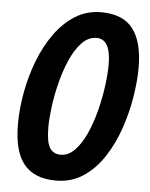

<svg xmlns="http://www.w3.org/2000/svg" viewBox="-53 -769 641 822"><g transform="rotate(5 268.0 -357.5)"><path d="M217.8 9.8Q125 9.8 80.1 -45.2Q35.2 -100.1 35.2 -216.8Q35.2 -282.7 48.1 -353.5Q61 -424.3 86.4 -490.5Q111.8 -556.6 149.7 -609.6Q187.5 -662.6 237.3 -693.8Q287.1 -725.1 349.1 -725.1Q442.9 -725.1 485.8 -668.9Q528.8 -612.8 528.8 -502Q528.8 -445.3 517.8 -377Q506.8 -308.6 483.6 -240.5Q460.4 -172.4 423.8 -115.7Q387.2 -59.1 335.9 -24.7Q284.7 9.8 217.8 9.8ZM228 -102.1Q261.7 -102.1 289.1 -130.4Q316.4 -158.7 337.2 -204.6Q357.9 -250.5 371.8 -304.7Q385.7 -358.9 392.8 -411.6Q399.9 -464.4 399.9 -504.9Q399.9 -613.8 338.9 -613.8Q303.7 -613.8 275.9 -584.7Q248 -555.7 227.3 -509Q206.5 -462.4 192.9 -408.4Q179.2 -354.5 172.6 -303.5Q166 -252.4 166 -215.8Q166 -151.4 181.6 -126.7Q197.3 -102.1 228 -102.1Z"/></g></svg>

Font: Open Sans Condensed
Style: Bold Italic
Weight: 700
Width: 3
Italic angle: -12°
Designer: Monotype Design Team
Foundry: Monotype Imaging Inc.
Version: Version 3.003; ttfautohint (v1.8.4)